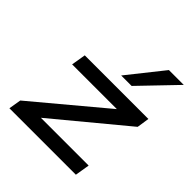

<svg xmlns="http://www.w3.org/2000/svg" viewBox="-205 -909 1052 1052"><g transform="rotate(45 321.0 -383.0)"><path d="M33 0 45 -72 492 -446 482 -413H106L120 -497H613L602 -425L152 -52L162 -85H562L548 0ZM339 -560 503 -766H618L420 -560Z"/></g></svg>

Font: Nunito Sans 7pt Expanded Medium
Style: Italic
Weight: 500
Width: 7
Italic angle: -9°
Designer: Vernon Adams
Foundry: Vernon Adams
Version: Version 3.101;gftools[0.9.27]